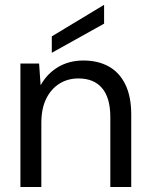

<svg xmlns="http://www.w3.org/2000/svg" viewBox="-20 -751 599 771"><path d="M62 0V-496H137L143 -410H144Q169 -455 213 -481.5Q257 -508 315 -508Q373 -508 416 -484.5Q459 -461 483 -412.5Q507 -364 507 -290V0H423V-281Q423 -358 390 -397Q357 -436 295 -436Q252 -436 218.5 -415Q185 -394 165.5 -354.5Q146 -315 146 -257V0ZM188 -539V-605L397 -731H398V-656Z"/></svg>

Font: DM Sans 28pt
Style: Regular
Weight: 400
Version: Version 4.004;gftools[0.9.30]